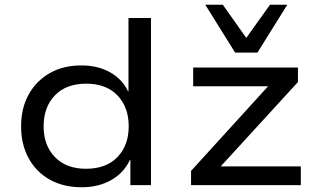

<svg xmlns="http://www.w3.org/2000/svg" viewBox="-20 -781 1342 810"><path d="M325 9Q247 9 189.5 -23.5Q132 -56 100.5 -114Q69 -172 69 -248Q69 -324 100.5 -381.5Q132 -439 189 -472Q246 -505 323 -505Q393 -505 444.5 -476Q496 -447 520 -396H522V-705H617V0H530V-106H528Q502 -51 448.5 -21Q395 9 325 9ZM343 -69Q428 -69 475.5 -118.5Q523 -168 523 -248Q523 -329 475.5 -378.5Q428 -428 344 -428Q259 -428 211.5 -378.5Q164 -329 164 -248Q164 -168 211.5 -118.5Q259 -69 343 -69ZM786 0V-60L1141 -450L1148 -417H795V-496H1237V-435L879 -44L873 -79H1249V0ZM972 -559 846 -761H920L1019 -621L1119 -761H1192L1066 -559Z"/></svg>

Font: Nunito Sans 7pt SemiExpanded
Style: Regular
Weight: 400
Width: 6
Designer: Vernon Adams
Foundry: Vernon Adams
Version: Version 3.101;gftools[0.9.27]